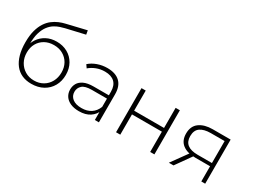

<svg xmlns="http://www.w3.org/2000/svg" viewBox="-51 -1362 2604 1968"><g transform="rotate(30 1251.0 -377.5)"><path d="M336 5Q273 5 224.5 -17Q176 -39 142.5 -82Q109 -125 91 -188.5Q73 -252 73 -335Q73 -416 89 -474.5Q105 -533 131.5 -573.5Q158 -614 192 -640Q226 -666 262.5 -681.5Q299 -697 335 -705L566 -760L574 -713L354 -662Q331 -656 300.5 -646.5Q270 -637 238.5 -617.5Q207 -598 180.5 -563.5Q154 -529 137.5 -475Q121 -421 121 -341Q121 -326 122 -317Q123 -308 124.5 -297.5Q126 -287 128 -267L105 -279Q111 -345 144 -395Q177 -445 230 -473Q283 -501 350 -501Q423 -501 479.5 -469.5Q536 -438 568 -381.5Q600 -325 600 -251Q600 -177 567.5 -119Q535 -61 475.5 -28Q416 5 336 5ZM344 -38Q404 -38 450.5 -65.5Q497 -93 523 -141Q549 -189 549 -250Q549 -311 523 -357Q497 -403 450.5 -429.5Q404 -456 343 -456Q283 -456 236.5 -430Q190 -404 164 -358Q138 -312 138 -251Q138 -190 164.5 -142Q191 -94 237.5 -66Q284 -38 344 -38Z M1088 0V-119L1086 -137V-333Q1086 -406 1046.5 -444Q1007 -482 931 -482Q877 -482 830.5 -463.5Q784 -445 751 -416L726 -452Q765 -487 820 -506.5Q875 -526 935 -526Q1032 -526 1084 -477Q1136 -428 1136 -331V0ZM900 4Q842 4 799.5 -14.5Q757 -33 734.5 -67Q712 -101 712 -145Q712 -185 730.5 -217.5Q749 -250 792 -270.5Q835 -291 907 -291H1099V-252H908Q827 -252 794.5 -222Q762 -192 762 -147Q762 -97 800 -67Q838 -37 907 -37Q973 -37 1018.5 -67Q1064 -97 1086 -154L1100 -120Q1079 -63 1028.5 -29.5Q978 4 900 4Z M1339 0V-522H1389V-284H1743V-522H1793V0H1743V-240H1389V0Z M2348 0V-192L2359 -180H2174Q2076 -180 2021.5 -222.5Q1967 -265 1967 -348Q1967 -436 2026 -479Q2085 -522 2182 -522H2394V0ZM1964 0 2109 -201H2162L2019 0ZM2348 -206V-493L2359 -478H2185Q2105 -478 2061 -447Q2017 -416 2017 -346Q2017 -218 2179 -218H2359Z"/></g></svg>

Font: Modern
Style: Regular
Weight: 300
Designer: Julieta Ulanovsky
Foundry: Julieta Ulanovsky
Version: Version 8.000